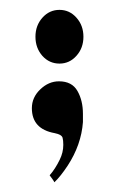

<svg xmlns="http://www.w3.org/2000/svg" viewBox="-20 -275 235 391"><path d="M91.3 -3.9Q44.9 -12.2 44.9 -54.7Q44.9 -76.7 62 -93Q79.1 -109.4 100.1 -109.4Q126.5 -109.4 137.7 -89.8Q148.9 -70.3 148.9 -43V-26.4Q145.5 20 117.7 62.5Q103.5 84 90.8 96.2Q89.4 93.3 86.2 88.9Q83 84.5 81.1 82Q92.3 69.3 101.6 50.3Q108.9 35.6 108.9 20Q108.9 10.7 107.4 5.4Q105.5 -1 91.3 -3.9ZM66.4 -161.1Q52.2 -177.2 52.2 -200.2Q52.2 -223.1 66.4 -239Q80.6 -254.9 101.1 -254.9Q121.6 -254.9 135.7 -239Q149.9 -223.1 149.9 -200.2Q149.9 -177.2 135.7 -161.4Q121.6 -145.5 101.1 -145.5Q80.6 -145.5 66.4 -161.1Z"/></svg>

Font: LaylaThuluth
Style: Regular
Weight: 400
Version: Version 2.0